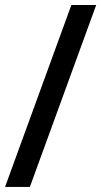

<svg xmlns="http://www.w3.org/2000/svg" viewBox="-35 -735 398 755"><path d="M-15.1 0 245.6 -715.3H343.3L82.5 0Z"/></svg>

Font: Elstob 14pt SemiBold
Style: Italic
Weight: 600
Italic angle: -20°
Designer: Peter S. Baker
Version: Version 1.015